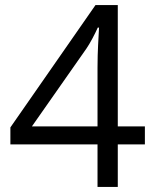

<svg xmlns="http://www.w3.org/2000/svg" viewBox="-20 -738 612 758"><path d="M552 -168V-239H445V-718H357L21 -235V-168H365V0H445V-168ZM365 -239H106L321 -546C335 -566 355 -604 366 -629H371C369 -585 365 -540 365 -471Z"/></svg>

Font: Noto Sans Sinhala UI
Style: Regular
Weight: 400
Designer: Jelle Bosma - Monotype Design Team
Foundry: Monotype Imaging Inc.
Version: Version 2.006